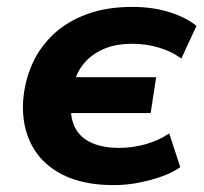

<svg xmlns="http://www.w3.org/2000/svg" viewBox="-20 -526 593 557"><path d="M310 11Q221 11 161 -19.5Q101 -50 72 -105Q43 -160 47 -232Q51 -289 73 -339Q95 -389 135 -426.5Q175 -464 232.5 -485Q290 -506 364 -506Q422 -506 470.5 -491Q519 -476 550 -451L506 -356Q480 -376 442.5 -387.5Q405 -399 363 -399Q315 -399 280 -383.5Q245 -368 223.5 -342Q202 -316 194 -282L188 -302H433L417 -198H173L186 -219Q184 -181 199 -153.5Q214 -126 246 -111.5Q278 -97 326 -97Q364 -97 402 -107.5Q440 -118 471 -139L503 -41Q480 -25 449 -14Q418 -3 382.5 4Q347 11 310 11Z"/></svg>

Font: Nunito Sans 10pt ExtraBold
Style: Italic
Weight: 800
Italic angle: -9°
Designer: Vernon Adams
Foundry: Vernon Adams
Version: Version 3.101;gftools[0.9.27]